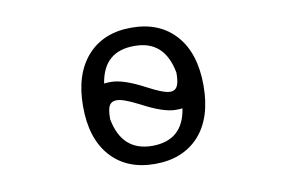

<svg xmlns="http://www.w3.org/2000/svg" viewBox="-63 -641 1126 759"><g transform="rotate(-10 500.0 -261.5)"><path d="M681.6 -60.5Q616.2 11.7 503.4 11.7Q390.6 11.7 326.2 -60.1Q261.7 -131.8 261.7 -261.2Q261.7 -390.6 326.2 -462.9Q390.6 -535.2 503.4 -535.2Q616.2 -535.2 680.7 -462.9Q745.1 -390.6 745.1 -261.2Q745.1 -131.8 681.6 -60.5ZM359.4 -335.9Q363.3 -337.9 387.7 -337.9Q436.5 -337.9 521.5 -293Q585 -258.8 612.3 -258.8Q630.9 -258.8 639.6 -274.4Q648.4 -290 648.4 -329.1Q624 -461.9 503.9 -461.9Q378.9 -462.9 359.4 -335.9ZM358.4 -193.4Q382.8 -61.5 503.9 -60.5Q628.9 -60.5 647.5 -186.5Q643.6 -184.6 620.1 -184.6Q571.3 -184.6 485.4 -230.5Q420.9 -263.7 395.5 -262.7Q376 -262.7 367.2 -248Q358.4 -233.4 358.4 -193.4Z"/></g></svg>

Font: GenEi Gothic M Regular
Style: Regular
Weight: 400
Designer: o_tamon (Modified); [Source Han Sans]
Ryoko NISHIZUKA  (kana & ideographs); Paul D. Hunt (Latin, Greek & Cyrillic); Wenl
Version: Version 1.1a;Original Version 1.004